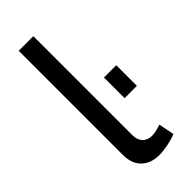

<svg xmlns="http://www.w3.org/2000/svg" viewBox="-239 -770 817 817"><g transform="rotate(-45 169.5 -361.5)"><path d="M73 -730H161V-135Q161 -106 176.5 -89.5Q192 -73 220 -73Q231 -73 246 -76.5Q261 -80 274 -85L288 -14Q266 -5 236 1Q206 7 183 7Q132 7 102.5 -22Q73 -51 73 -103ZM249 -269V-393H323V-269Z"/></g></svg>

Font: PTCRaleway Medium
Style: Regular
Weight: 500
Designer: Matt McInerney, Pablo Impallari, Rodrigo Fuenzalida
Foundry: Matt McInerney, Pablo Impallari, Rodrigo Fuenzalida
Version: Version 3.000g; ttfautohint (v1.5) -l 8 -r 28 -G 28 -x 14 -D